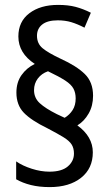

<svg xmlns="http://www.w3.org/2000/svg" viewBox="-20 -782 453 784"><path d="M47 -404Q47 -446 68 -475.5Q89 -505 122 -521Q55 -565 55 -633Q55 -694 100 -728Q145 -762 217 -762Q258 -762 288.5 -754Q319 -746 351 -730L325 -669Q296 -684 271 -691.5Q246 -699 216 -699Q174 -699 152.5 -682Q131 -665 131 -636Q131 -604 154 -585Q177 -566 228 -542Q292 -513 326 -480Q360 -447 360 -391Q360 -350 342 -318.5Q324 -287 296 -270Q359 -224 359 -160Q359 -94 311 -56Q263 -18 183 -18Q140 -18 106 -26.5Q72 -35 46 -50V-123Q72 -105 109.5 -93Q147 -81 182 -81Q232 -81 257 -102.5Q282 -124 282 -155Q282 -177 272.5 -192Q263 -207 239.5 -221.5Q216 -236 174 -258Q108 -290 77.5 -321.5Q47 -353 47 -404ZM119 -414Q119 -382 142.5 -360.5Q166 -339 212 -316L244 -301Q264 -313 276.5 -332.5Q289 -352 289 -380Q289 -403 280 -420Q271 -437 246.5 -453Q222 -469 176 -491Q150 -482 134.5 -461.5Q119 -441 119 -414Z"/></svg>

Font: Noto Sans Thai Looped Condensed
Style: Regular
Weight: 400
Width: 3
Designer: Sasikarn Vongin, Ben Mitchell
Foundry: The Fontpad Ltd
Version: Version 1.001; ttfautohint (v1.8.4.7-5d5b)